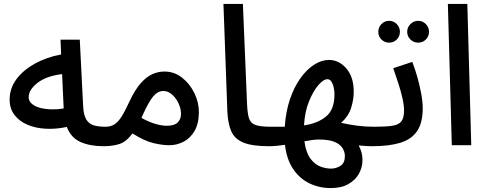

<svg xmlns="http://www.w3.org/2000/svg" viewBox="-20 -739 2479 977"><path d="M507 5Q438 5 389.5 -16.5Q341 -38 320 -93Q264 -81 211.5 -84Q159 -87 118 -105Q77 -123 53 -155Q29 -187 29 -232Q29 -290 64 -336.5Q99 -383 158 -415.5Q217 -448 291 -462L288 -537H386L403 -200Q405 -155 418.5 -132Q432 -109 456.5 -101.5Q481 -94 517 -94Q543 -94 554.5 -80Q566 -66 566 -47Q566 -26 549.5 -10.5Q533 5 507 5ZM126 -245Q126 -224 143 -210Q160 -196 186.5 -189.5Q213 -183 244 -182.5Q275 -182 304 -187L296 -362Q215 -352 170.5 -317Q126 -282 126 -245Z M507 5 517 -94Q543 -94 562 -106Q581 -118 598.5 -145.5Q616 -173 638 -221Q667 -283 697 -316.5Q727 -350 757 -362.5Q787 -375 817 -375Q866 -375 905.5 -344.5Q945 -314 968.5 -266.5Q992 -219 992 -169Q992 -111 970.5 -73.5Q949 -36 914.5 -18Q880 0 840 0Q808 0 762 -10.5Q716 -21 654 -60Q623 -18 588.5 -6.5Q554 5 507 5ZM705 -151Q702 -145 700 -139Q740 -117 772.5 -108Q805 -99 828 -99Q867 -99 884 -115.5Q901 -132 901 -160Q901 -186 888.5 -213Q876 -240 855.5 -258Q835 -276 812 -276Q783 -276 760 -249Q737 -222 705 -151Z M1348 5Q1263 5 1218.5 -13.5Q1174 -32 1157 -70.5Q1140 -109 1137 -170L1117 -719H1216L1237 -212Q1239 -164 1246.5 -138.5Q1254 -113 1279 -103.5Q1304 -94 1358 -94Q1384 -94 1395.5 -80Q1407 -66 1407 -47Q1407 -26 1391 -10.5Q1375 5 1348 5Z M1348 5 1358 -94Q1374 -94 1392.5 -94Q1411 -94 1429 -94Q1434 -170 1455 -232.5Q1476 -295 1508 -340Q1540 -385 1578 -409.5Q1616 -434 1654 -434Q1705 -434 1742.5 -390.5Q1780 -347 1780 -272Q1780 -232 1766.5 -189.5Q1753 -147 1716 -114Q1755 -105 1797 -99.5Q1839 -94 1884 -94Q1909 -94 1921 -80Q1933 -66 1933 -47Q1933 -26 1916.5 -10.5Q1900 5 1874 5Q1843 5 1805 1Q1824 35 1824.5 73Q1825 111 1807 144Q1789 177 1753 197.5Q1717 218 1664 218Q1604 218 1554.5 194Q1505 170 1472 121.5Q1439 73 1430 -2Q1409 1 1388 3Q1367 5 1348 5ZM1646 -336Q1626 -336 1600 -306Q1574 -276 1552.5 -223.5Q1531 -171 1527 -101Q1596 -111 1639 -146Q1682 -181 1682 -259Q1682 -275 1678.5 -292.5Q1675 -310 1667 -323Q1659 -336 1646 -336ZM1664 119Q1691 119 1713 104.5Q1735 90 1735 55Q1735 35 1723.5 15.5Q1712 -4 1683.5 -16.5Q1655 -29 1603 -29Q1587 -29 1568.5 -26.5Q1550 -24 1529 -20Q1537 38 1559.5 68Q1582 98 1610.5 108.5Q1639 119 1664 119Z M1960 -522Q1937 -522 1921 -538Q1905 -554 1905 -577Q1905 -600 1921 -616.5Q1937 -633 1960 -633Q1983 -633 1999 -616.5Q2015 -600 2015 -577Q2015 -554 1999 -538Q1983 -522 1960 -522ZM2108 -522Q2085 -522 2068.5 -538Q2052 -554 2052 -577Q2052 -600 2068.5 -616.5Q2085 -633 2108 -633Q2131 -633 2147 -616.5Q2163 -600 2163 -577Q2163 -554 2147 -538Q2131 -522 2108 -522Z M1874 5 1884 -94Q1943 -94 1976 -99Q2009 -104 2022.5 -121.5Q2036 -139 2036 -177Q2036 -203 2028 -239Q2020 -275 2007 -314.5Q1994 -354 1981 -392L2078 -424Q2091 -391 2103 -349Q2115 -307 2123 -264.5Q2131 -222 2131 -188Q2131 -114 2102.5 -72Q2074 -30 2017 -12.5Q1960 5 1874 5Z M2279 0 2259 -719H2358L2378 0Z"/></svg>

Font: Noto Sans Arabic Med
Style: Regular
Weight: 500
Designer: Monotype Design Team, Nadine Chahine, Nizar Qandah and Khaled Hosny
Foundry: Monotype Imaging Inc.
Version: Version 2.012; ttfautohint (v1.8.4.7-5d5b)